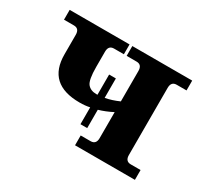

<svg xmlns="http://www.w3.org/2000/svg" viewBox="-104 -654 890 819"><g transform="rotate(30 341.0 -244.5)"><path d="M346.2 -238.3Q378.4 -244.1 413.6 -259.8V-409.7Q413.6 -440.4 386.7 -440.4H337.9V-488.8H632.8V-440.4H584.5Q557.6 -440.4 557.6 -409.7V-79.1Q557.6 -48.3 584.5 -48.3H632.8V0H337.9V-48.3H386.7Q413.6 -48.3 413.6 -79.1V-207Q379.9 -189.5 346.2 -179.7V-89.4H313V-172.4Q290.5 -167.5 263.2 -167.5Q105 -167.5 105 -313.5V-409.7Q105 -440.4 78.1 -440.4H29.3V-488.8H324.2V-440.4H275.9Q249 -440.4 249 -409.7V-335Q249 -270.5 263.9 -252.4Q278.8 -234.4 307.1 -234.4H313V-334H346.2Z"/></g></svg>

Font: Munson
Style: Bold
Weight: 700
Designer: Paul James MIller
Foundry: High-Logic / Made with FontCreator
Version: Version 2.10;May 5, 2019;FontCreator 11.5.0.2430 64-bit